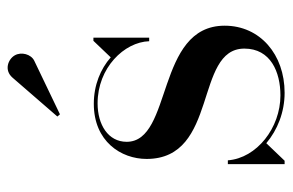

<svg xmlns="http://www.w3.org/2000/svg" viewBox="-146 -578 735 482"><g transform="rotate(-90 221.0 -337.5)"><path d="M309 -618.5C325.5 -626.5 332 -651 322.5 -667.5C313 -684 285.5 -695 266.5 -673L169 -560.5L174.5 -554ZM58 10 102 -36C135 -8 180 10 228.5 10C324.5 10 397 -51.5 397 -140.5C397 -314 105.5 -270.5 105.5 -386.5C105.5 -433 148.5 -459.5 202 -459.5C291.5 -459.5 356 -392.5 358 -330H367V-470H359L317.5 -426.5C288.5 -452 248 -469 201 -469C106.5 -469 62.5 -400.5 62.5 -336.5C62.5 -155 339.5 -217.5 339.5 -91C339.5 -25 280.5 -0.5 222 -0.5C140.5 -0.5 64.5 -60 59 -132.5H49.5V10Z"/></g></svg>

Font: Bodoni* 24
Style: Regular
Weight: 400
Version: Version 2.3